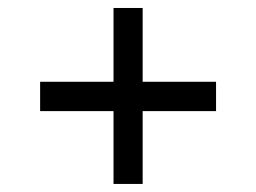

<svg xmlns="http://www.w3.org/2000/svg" viewBox="-20 -536 639 479"><path d="M263.2 -77.1V-258.8H80.1V-332H263.2V-516.1H335.9V-332H519V-258.8H335.9V-77.1Z"/></svg>

Font: Uncut Sans
Style: Regular
Weight: 400
Designer: Kasper Nordkvist
Foundry: UNCUT.wtf
Version: Version 1.304;Glyphs 3.2 (3246)